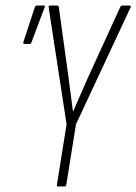

<svg xmlns="http://www.w3.org/2000/svg" viewBox="-20 -675 493 695"><path d="M190 0Q185 0 186 -6L221 -225L156 -649Q155 -655 162 -655H186Q192 -655 193 -649L228 -395Q232 -364 236 -333.5Q240 -303 244 -272H245Q258 -302 271 -331.5Q284 -361 297 -391L415 -649Q418 -655 423 -655H448Q451 -655 452.5 -653.5Q454 -652 453 -649L255 -225L220 -6Q219 0 214 0ZM69 -516Q62 -516 65 -524L106 -649Q108 -653 110 -654Q112 -655 115 -655H137Q141 -655 142 -653Q143 -651 141 -647L94 -522Q93 -518 91 -517Q89 -516 85 -516Z"/></svg>

Font: Sofia Sans Extra Condensed ExtraLight
Style: Italic
Weight: 250
Italic angle: -9°
Version: Version 4.100